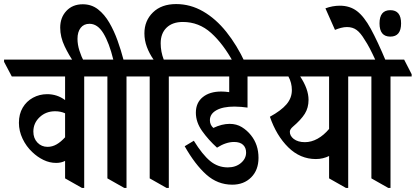

<svg xmlns="http://www.w3.org/2000/svg" viewBox="-68 -917 2044 944"><path d="M208 -116Q176 -116 146 -130.5Q116 -145 91 -169Q61 -197 43 -235Q25 -273 25 -313Q25 -356 43.5 -387.5Q62 -419 94 -436.5Q126 -454 164 -454Q213 -454 252 -425V-541H-10L-48 -613V-624H413L451 -552V-541H346V7H335L252 -40V-126Q233 -116 208 -116ZM96 -270Q96 -237 116 -216Q136 -195 166 -195Q189 -195 210 -207Q231 -219 252 -242V-360Q230 -370 203 -370Q158 -370 127 -341Q96 -312 96 -270Z M543 7 460 -40V-541H393L355 -613V-624H489Q469 -706 440.5 -753Q412 -800 372 -800Q344 -800 328.5 -780Q313 -760 313 -726Q313 -698 322.5 -668Q332 -638 346 -612H295Q272 -643 250 -689Q228 -735 228 -781Q228 -831 258.5 -863.5Q289 -896 339 -896Q382 -896 414 -871Q446 -846 469.5 -805.5Q493 -765 510 -717.5Q527 -670 539 -624H621L658 -552V-541H554V7Z M751 7 668 -40V-541H601L563 -613V-624H687Q666 -654 654 -686.5Q642 -719 642 -753Q642 -815 684 -856Q726 -897 798 -897Q868 -897 930.5 -861Q993 -825 1045 -760Q1097 -695 1137 -609H1080Q1030 -701 970 -755Q910 -809 831 -809Q780 -809 751 -781Q722 -753 722 -704Q722 -663 737 -624H829L866 -552V-541H762V7Z M1074 -9Q1002 -9 946.5 -58.5Q891 -108 840 -198L885 -225Q927 -157 965 -125.5Q1003 -94 1052 -94Q1091 -94 1116.5 -115.5Q1142 -137 1142 -167Q1142 -191 1127 -205Q1112 -219 1083 -219Q1043 -219 999 -191Q957 -229 926 -272.5Q895 -316 895 -363Q895 -412 929 -439.5Q963 -467 1020 -467Q1038 -467 1059 -464V-541H809L771 -612V-624H1243L1280 -552V-541H1149V-388Q1135 -390 1118 -391.5Q1101 -393 1085 -393Q1028 -393 996 -375Q964 -357 964 -326Q964 -314 968.5 -304.5Q973 -295 981 -288Q1023 -308 1061 -308Q1095 -308 1121 -292Q1147 -276 1166 -252Q1203 -206 1203 -141Q1203 -81 1167 -45Q1131 -9 1074 -9Z M1485 -135Q1408 -135 1349.5 -192.5Q1291 -250 1259 -343Q1314 -373 1340.5 -404Q1367 -435 1367 -474Q1367 -510 1350 -541H1223L1185 -613V-624H1711L1748 -552V-541H1644V7H1633L1550 -40V-150Q1536 -143 1519.5 -139Q1503 -135 1485 -135ZM1376 -234Q1397 -218 1431 -218Q1463 -218 1493.5 -235Q1524 -252 1550 -283V-541H1408Q1449 -479 1449 -426Q1449 -387 1430.5 -357.5Q1412 -328 1372 -294Q1357 -281 1357 -269Q1357 -249 1376 -234Z M1841 7 1758 -40V-541H1691L1653 -613V-624H1919L1956 -552V-541H1852V7Z M1781 -615Q1762 -656 1750 -679Q1738 -702 1724 -723Q1705 -755 1685.5 -769.5Q1666 -784 1638 -784Q1624 -784 1608.5 -780Q1593 -776 1579 -770L1532 -876Q1567 -889 1603 -889Q1652 -889 1687 -862.5Q1722 -836 1755 -775.5Q1788 -715 1830 -615ZM1851 -737Q1798 -737 1798 -802Q1798 -867 1851 -867Q1904 -867 1904 -802Q1904 -737 1851 -737Z"/></svg>

Font: Noto Serif Devanagari ExtraCondensed SemiBold
Style: Regular
Weight: 600
Width: 2
Designer: Universal Thirst, Indian Type Foundry and the Monotype Design Team
Foundry: Monotype Imaging Inc.
Version: Version 2.004; ttfautohint (v1.8.4.7-5d5b)